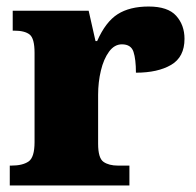

<svg xmlns="http://www.w3.org/2000/svg" viewBox="-20 -569 601 589"><path d="M10 0V-61H15Q49 -61 67.5 -73.5Q86 -86 86 -133V-407Q86 -451 71 -463Q56 -475 23 -475H19V-536H252L273 -443H278Q304 -502 341 -525.5Q378 -549 436 -549Q495 -549 520.5 -520.5Q546 -492 546 -450Q546 -394 505 -370Q464 -346 397 -346Q397 -387 389.5 -410Q382 -433 354 -433Q331 -433 314.5 -410.5Q298 -388 289.5 -352.5Q281 -317 281 -278V-128Q281 -84 297.5 -72.5Q314 -61 342 -61H377V0Z"/></svg>

Font: Noto Serif Myanmar Black
Style: Regular
Weight: 900
Designer: Ben Mitchell and the Monotype Design Team
Foundry: Monotype Imaging Inc.
Version: Version 2.106; ttfautohint (v1.8.4.7-5d5b)